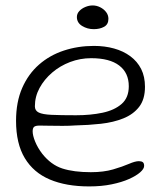

<svg xmlns="http://www.w3.org/2000/svg" viewBox="-20 -638 590 688"><path d="M299.5 30Q217 30 158.5 5.2Q100 -19.5 68.8 -71.5Q37.5 -123.5 37.5 -205Q37.5 -272.5 59.5 -322.8Q81.5 -373 119.8 -406.5Q158 -440 208.8 -456.8Q259.5 -473.5 316.5 -473.5Q355.5 -473.5 388.8 -464.2Q422 -455 447 -436.5Q472 -418 485.8 -390.8Q499.5 -363.5 499.5 -327Q499.5 -282 478.5 -255Q457.5 -228 422 -213.8Q386.5 -199.5 341.8 -194.5Q297 -189.5 249 -188.5Q229.5 -187 203.8 -187Q178 -187 155.2 -187.5Q132.5 -188 122 -188Q107.5 -188 102.2 -183.5Q97 -179 97 -167.5Q97 -152.5 106 -130.5Q115 -108.5 131 -87.5Q162.5 -47.5 203.5 -34.2Q244.5 -21 305.5 -21Q351.5 -21 385.5 -31Q419.5 -41 442 -50.8Q464.5 -60.5 477.5 -60.5Q487 -60.5 491.8 -56.8Q496.5 -53 496.5 -43.5Q496.5 -33 482.2 -20.5Q468 -8 442.2 3.5Q416.5 15 380.2 22.5Q344 30 299.5 30ZM252.5 -225Q304.5 -225 347.2 -234Q390 -243 415.8 -265.5Q441.5 -288 441.5 -329Q441.5 -377 407.2 -403.2Q373 -429.5 306.5 -429.5Q267.5 -429.5 231.2 -415.8Q195 -402 166.8 -377.8Q138.5 -353.5 121.8 -322.8Q105 -292 105 -257Q105 -241.5 118.8 -234.8Q132.5 -228 164.8 -226.5Q197 -225 252.5 -225ZM316 -533.5Q293 -533.5 274.2 -545Q255.5 -556.5 255.5 -577Q255.5 -589 264 -598.2Q272.5 -607.5 285.8 -613Q299 -618.5 312 -618.5Q326 -618.5 339 -612Q352 -605.5 360.2 -594.8Q368.5 -584 368.5 -570.5Q368.5 -550.5 353 -542Q337.5 -533.5 316 -533.5Z"/></svg>

Font: Gluten ExtraLight
Style: Regular
Weight: 250
Designer: Tyler Finck
Foundry: Etcetera Type Company
Version: Version 1.300